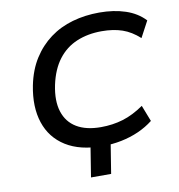

<svg xmlns="http://www.w3.org/2000/svg" viewBox="-94 -799 979 1052"><g transform="rotate(-10 396.0 -273.0)"><path d="M327 168 362 -50H474L439 168ZM420 10Q295 10 216 -39.5Q137 -89 107.5 -178Q78 -267 101 -384Q118 -468 157 -529.5Q196 -591 252 -632.5Q308 -674 378.5 -694Q449 -714 528 -714Q609 -714 673.5 -692.5Q738 -671 780 -626L732 -536Q687 -577 637.5 -594Q588 -611 523 -611Q446 -611 384 -585Q322 -559 280.5 -504.5Q239 -450 221 -366Q203 -279 222.5 -218Q242 -157 294.5 -125.5Q347 -94 429 -94Q495 -94 552.5 -111.5Q610 -129 669 -170L704 -80Q667 -51 622 -31Q577 -11 525.5 -0.5Q474 10 420 10Z"/></g></svg>

Font: Nunito Sans 7pt SemiExpanded SemiBold
Style: Italic
Weight: 600
Width: 6
Italic angle: -9°
Designer: Vernon Adams
Foundry: Vernon Adams
Version: Version 3.101;gftools[0.9.27]